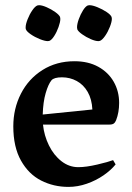

<svg xmlns="http://www.w3.org/2000/svg" viewBox="-20 -714 514 746"><path d="M405.8 -230H147Q151.4 -187 170.2 -148.9Q189 -110.8 218.8 -87.6Q248.5 -64.5 284.2 -64.5Q314.5 -64.5 358.2 -74.7Q401.9 -85 419.4 -91.8L429.2 -75.2Q411.1 -52.7 382.1 -32.7Q353 -12.7 317.4 -0.2Q281.7 12.2 246.1 12.2Q188.5 12.2 139.9 -12.5Q91.3 -37.1 61.5 -90.1Q31.7 -143.1 31.7 -223.1Q31.7 -292 61.3 -349.9Q90.8 -407.7 145 -441.9Q199.2 -476.1 269.5 -476.1Q322.8 -476.1 361.8 -454.6Q400.9 -433.1 421.9 -396.2Q442.9 -359.4 442.9 -314Q442.9 -277.3 431.2 -247.1Q427.7 -238.3 422.1 -234.1Q416.5 -230 405.8 -230ZM338.9 -288.6Q336.9 -328.6 320.8 -356.7Q304.7 -384.8 278.3 -399.2Q252 -413.6 220.7 -413.6Q190.4 -413.6 180.2 -402.3Q167.5 -386.7 157.5 -352.3Q147.5 -317.9 146 -269ZM79.6 -607.4Q79.6 -619.6 87.2 -638.9Q94.7 -658.2 105.5 -673.8Q116.2 -689.5 125.5 -692.9Q128.4 -693.8 131.8 -693.8Q143.1 -693.8 161.1 -686Q179.2 -678.2 194.6 -667.2Q210 -656.2 213.4 -647.9Q214.4 -644 214.4 -640.6Q214.4 -628.4 207.5 -609.1Q200.7 -589.8 190.7 -574.2Q180.7 -558.6 171.9 -555.2Q168.9 -554.2 166 -554.2Q154.3 -554.2 134.8 -562Q115.2 -569.8 99.4 -580.8Q83.5 -591.8 80.6 -600.1Q79.6 -602.1 79.6 -607.4ZM279.3 -607.9Q279.3 -620.6 286.1 -639.6Q293 -658.7 302.7 -674.1Q312.5 -689.5 321.3 -692.9Q325.2 -693.8 327.6 -693.8Q339.4 -693.8 358.6 -686Q377.9 -678.2 394 -667.5Q410.2 -656.7 413.6 -647.9Q414.6 -644 414.6 -641.1Q414.6 -629.4 407 -609.9Q399.4 -590.3 388.4 -574.5Q377.4 -558.6 368.2 -555.2Q364.3 -554.2 362.3 -554.2Q350.6 -554.2 332.5 -562Q314.5 -569.8 299.1 -580.8Q283.7 -591.8 280.3 -600.1Q279.3 -604 279.3 -607.9Z"/></svg>

Font: Vesper Libre Medium
Style: Regular
Weight: 500
Designer: Robert Keller & Kimya Gandhi
Foundry: Mota Italic
Version: Version 1.058